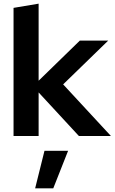

<svg xmlns="http://www.w3.org/2000/svg" viewBox="-20 -743 626 1049"><path d="M54 0V-700L191 -723V-302L416 -521H571L325 -282L586 0H411L191 -238V0ZM172 286 223 81H352L271 286Z"/></svg>

Font: Red Hat Display ExtraBold
Style: Regular
Weight: 800
Designer: Pentagram, MCKL
Foundry: Pentagram, MCKL
Version: Version 1.023